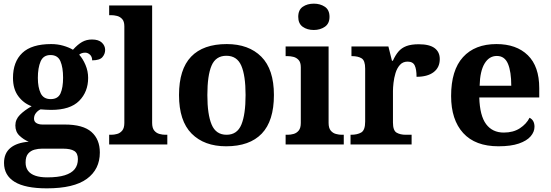

<svg xmlns="http://www.w3.org/2000/svg" viewBox="-20 -790 3011 1050"><path d="M236 240Q118 240 60 204.5Q2 169 2 101Q2 48 37 19Q72 -10 137 -15Q110 -26 87 -47.5Q64 -69 64 -104Q64 -137 89 -162Q114 -187 153 -209Q109 -225 80 -264Q51 -303 51 -364Q51 -452 102 -500.5Q153 -549 260 -549Q295 -549 326 -540Q357 -531 379 -518Q405 -547 429 -560.5Q453 -574 483 -574Q519 -574 537 -557Q555 -540 555 -517Q555 -495 540 -477.5Q525 -460 484 -460Q484 -480 472 -491Q460 -502 446 -502Q426 -502 413 -491Q433 -469 447.5 -435Q462 -401 462 -364Q462 -288 413 -238.5Q364 -189 260 -189Q249 -189 230 -190Q211 -191 202 -192Q188 -186 177 -172.5Q166 -159 166 -141Q166 -125 179 -117Q192 -109 213 -109H334Q434 -109 480 -68.5Q526 -28 526 44Q526 136 455 188Q384 240 236 240ZM238 180Q297 180 334 168.5Q371 157 388.5 135Q406 113 406 80Q406 48 386 35.5Q366 23 325 23H209Q189 23 168.5 28.5Q148 34 134 50Q120 66 120 99Q120 126 133.5 144Q147 162 173.5 171Q200 180 238 180ZM257 -248Q297 -248 311 -279.5Q325 -311 325 -365Q325 -421 310.5 -455Q296 -489 256 -489Q217 -489 202 -454Q187 -419 187 -364Q187 -312 202.5 -280Q218 -248 257 -248Z M577 0V-53H589Q604 -53 620.5 -57.5Q637 -62 648.5 -76Q660 -90 660 -118V-646Q660 -673 648 -686Q636 -699 619.5 -703Q603 -707 589 -707H577V-760H812V-118Q812 -90 823.5 -76Q835 -62 852 -57.5Q869 -53 883 -53H895V0Z M1216.6 10Q1097 10 1028 -59.3Q959 -128.7 959 -270.3Q959 -411 1025.1 -480Q1091.2 -549 1220 -549Q1340 -549 1409 -480Q1478 -411 1478 -270.3Q1478 -128.7 1411.5 -59.3Q1345 10 1216.6 10ZM1219 -53Q1277 -53 1300 -108.5Q1323 -164 1323 -270.5Q1323 -377 1299.5 -431Q1276 -485 1218 -485Q1160 -485 1137 -431.2Q1114 -377.5 1114 -270Q1114 -164 1137.5 -108.5Q1161 -53 1219 -53Z M1542 0V-53H1554Q1569 -53 1585.5 -57.5Q1602 -62 1613.5 -75.9Q1625 -89.8 1625 -117.7V-422Q1625 -448.9 1613 -462Q1601 -475 1584.5 -479Q1568 -483 1554 -483H1542V-536H1777V-118Q1777 -90 1788.5 -76Q1800 -62 1817 -57.5Q1834 -53 1848 -53H1860V0ZM1696.1 -626Q1660 -626 1635.5 -643.5Q1611 -661 1611 -698Q1611 -736 1635.8 -753Q1660.5 -770 1696.5 -770Q1731 -770 1756.5 -753Q1782 -736 1782 -698Q1782 -661 1756.4 -643.5Q1730.8 -626 1696.1 -626Z M1897 0V-53H1900Q1934 -53 1955.5 -65.5Q1977 -78 1977 -125V-415Q1977 -459 1957.5 -471Q1938 -483 1905 -483H1902V-536H2104L2123.5 -458H2128.6Q2142 -488 2159 -508Q2176 -528 2202.5 -538Q2229 -548 2270 -548Q2328.6 -548 2356.8 -526.9Q2385 -505.8 2385 -467Q2385 -421 2351.5 -395.5Q2318 -370 2258 -370Q2258 -411 2248 -432Q2238 -453 2209 -453Q2183 -453 2167 -435Q2151 -417 2143 -390.5Q2135 -364 2132 -337Q2129 -310 2129 -293V-120Q2129 -76 2149 -64.5Q2169 -53 2199 -53H2231V0Z M2706 10Q2579 10 2513 -62.5Q2447 -135 2447 -265Q2447 -406 2512 -477.5Q2577 -549 2695 -549Q2804 -549 2866.5 -488Q2929 -427 2929 -308V-257H2601Q2604 -157 2638.5 -111Q2673 -65 2735 -65Q2787 -65 2823 -88.5Q2859 -112 2876 -146Q2890 -139 2896.5 -126.5Q2903 -114 2903 -97Q2903 -69 2882 -44.5Q2861 -20 2817.5 -5Q2774 10 2706 10ZM2776 -321Q2776 -398 2758 -441Q2740 -484 2697 -484Q2655 -484 2630 -442.5Q2605 -401 2603 -321Z"/></svg>

Font: Noto Serif Khojki
Style: Regular
Weight: 400
Designer: Juan Bruce
Version: Version 2.002